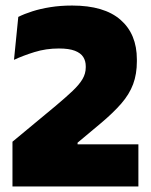

<svg xmlns="http://www.w3.org/2000/svg" viewBox="-20 -673 546 693"><path d="M25 0V-161.5L180.5 -290.5Q218 -322 242 -344.8Q266 -367.5 277.8 -387.5Q289.5 -407.5 289.5 -429.5V-434Q289.5 -453 280.5 -467.2Q271.5 -481.5 250.2 -489.8Q229 -498 192.5 -498Q146 -498 104.2 -485Q62.5 -472 30.5 -457L46 -612Q68 -623 97 -632.2Q126 -641.5 162 -647.2Q198 -653 240.5 -653Q356 -653 415 -601.5Q474 -550 474 -458.5V-451.5Q474 -405.5 460.5 -369.2Q447 -333 418 -299.5Q389 -266 342.5 -227L260 -158V-126L181.5 -152H479.5V0Z"/></svg>

Font: Anek Gurmukhi ExtraBold
Style: Regular
Weight: 800
Designer: Sarang Kulkarni (Gurmukhi), Yesha Goshar (Latin)
Foundry: Ek Type
Version: Version 1.003